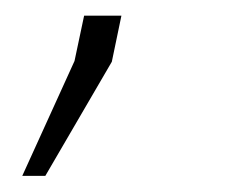

<svg xmlns="http://www.w3.org/2000/svg" viewBox="-20 -79 297 244"><path d="M122.1 -0.5 37.6 144.5H8.3L74.7 -1.5L86.9 -59.1H134.3Z"/></svg>

Font: Ufes Sans Thin
Style: Italic
Weight: 100
Designer: Ricardo Esteves & Thais Bronze
Foundry: ProDesignUfes - Ricardo Esteves, Thais Bronze
Version: Version 2.0